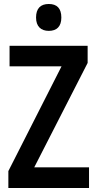

<svg xmlns="http://www.w3.org/2000/svg" viewBox="-20 -944 488 964"><path d="M225 -924C184 -924 161 -902 161 -856C161 -811 186 -789 225 -789C265 -789 288 -811 288 -856C288 -902 266 -924 225 -924ZM427 0V-104H152L420 -628V-714H28V-611H289L22 -85V0Z"/></svg>

Font: Noto Sans Sinhala UI Condensed SemiBold
Style: Regular
Weight: 600
Width: 3
Designer: Jelle Bosma - Monotype Design Team
Foundry: Monotype Imaging Inc.
Version: Version 2.006